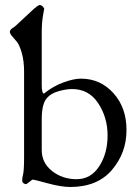

<svg xmlns="http://www.w3.org/2000/svg" viewBox="-20 -725 555 759"><path d="M265.1 -373Q241.2 -373 210.9 -364.3Q180.7 -355.5 166 -337.9Q145 -315.9 145 -252.9V-131.8Q145 -81.1 186 -48.8Q227.1 -16.6 282.7 -16.6Q338.9 -16.6 372.1 -67.4Q405.3 -118.2 405.3 -189.5Q405.3 -260.7 368.2 -316.9Q331.1 -373 265.1 -373ZM75.2 -105V-441.9Q75.2 -483.4 66.4 -514.6Q57.6 -545.9 46.9 -559.6Q35.6 -573.2 27.3 -582.5Q19 -591.8 19 -599.6Q19.5 -607.4 29.3 -613.8Q39.1 -620.1 43 -624Q46.9 -627.9 64 -643.6Q81.1 -659.2 105.5 -682.1Q129.9 -705.1 136.7 -705.1Q144 -705.1 149.4 -698.7Q154.8 -692.4 154.8 -690.4Q154.8 -688.5 149.9 -663.1Q145 -636.7 145 -592.8V-388.2Q145 -356 153.8 -355Q189 -383.8 230 -398.9Q271 -414.1 299.8 -414.1Q377 -414.1 428.7 -356.4Q480.5 -298.8 480 -210Q480 -121.1 422.9 -53.7Q365.7 13.7 258.8 14.2Q221.7 14.2 168 -0.5Q114.3 -15.1 109.9 -15.1Q106 -14.6 96.2 -5.9Q85.9 2.9 82 2.9Q78.1 2.9 73.2 -0.5Q68.4 -3.9 67.9 -8.8V-14.2Q67.4 -20 71.3 -35.6Q75.2 -51.3 75.2 -105Z"/></svg>

Font: EBGaramond
Style: Regular
Weight: 400
Version: Version 000.012g